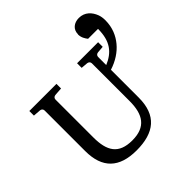

<svg xmlns="http://www.w3.org/2000/svg" viewBox="-222 -1064 1271 1271"><g transform="rotate(-45 413.0 -428.5)"><path d="M617 -801C617 -771 631 -750 644 -733H737C737 -616 689 -560 606 -525V-601C606 -613 615 -622 627 -623L675 -627V-670H478V-627L525 -623C537 -622 547 -613 547 -601V-247C547 -122 502 -50 376 -50C248 -50 207 -120 207 -247V-601C207 -613 216 -622 228 -623L285 -627V-670H31V-627L84 -623C96 -622 105 -613 105 -601V-221C105 -61 187 17 349 17C515 17 606 -55 606 -221V-481C666 -500 718 -533 754 -577C787 -617 812 -670 812 -739C812 -760 809 -778 803 -794C787 -836 754 -874 698 -874C653 -874 618 -847 618 -802Z"/></g></svg>

Font: Veleka
Style: Regular
Weight: 400
Designer: Stefan Peev, Context Ltd, 2016; SIL International, 1997-2014.
Foundry: Stefan Peev, Context Ltd, 2016
Version: Version 1.000